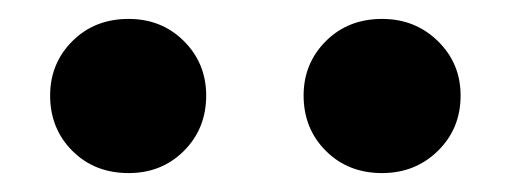

<svg xmlns="http://www.w3.org/2000/svg" viewBox="-20 -811 540 203"><path d="M33 -710Q33 -744 56.5 -767.5Q80 -791 116 -791Q151 -791 174.5 -767.5Q198 -744 198 -710Q198 -675 174.5 -651.5Q151 -628 116 -628Q80 -628 56.5 -651.5Q33 -675 33 -710ZM301 -710Q301 -744 324.5 -767.5Q348 -791 384 -791Q419 -791 443 -767.5Q467 -744 467 -710Q467 -675 443 -651.5Q419 -628 384 -628Q348 -628 324.5 -651.5Q301 -675 301 -710Z"/></svg>

Font: Hind Bold
Style: Regular
Weight: 700
Designer: Manushi Parikh, Satya Rajpurohit
Foundry: Indian Type Foundry
Version: Version 1.201;PS 1.0;hotconv 1.0.78;makeotf.lib2.5.61930; tt